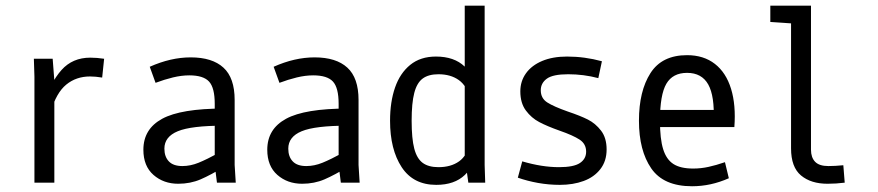

<svg xmlns="http://www.w3.org/2000/svg" viewBox="-20 -645 3102 678"><path d="M101.6 -374 99.6 -437.5H166L171.9 -360.4V0H101.6ZM298.8 -441.4Q322.3 -441.4 347.7 -437.5L340.8 -371.1Q317.4 -375 297.9 -375Q249 -375 213.9 -346.2Q178.7 -317.4 159.2 -250L129.9 -268.6Q158.2 -354.5 197.3 -397.9Q236.3 -441.4 298.8 -441.4Z M648.4 -378.9Q621.1 -378.9 590.8 -371.6Q560.5 -364.3 529.3 -352.5L508.8 -409.2Q583 -442.4 653.3 -442.4Q729.5 -442.4 769 -406.2Q808.6 -370.1 808.6 -292V-62.5L812.5 0H746.1L738.3 -62.5V-278.3Q738.3 -335 718.3 -356.9Q698.2 -378.9 648.4 -378.9ZM560.5 -120.1Q560.5 -91.8 576.2 -75.2Q591.8 -58.6 624 -58.6Q652.3 -58.6 681.2 -70.3Q710 -82 754.9 -106.4L758.8 -108.4L774.4 -57.6Q773.4 -57.6 772.5 -56.6Q724.6 -27.3 688.5 -11.7Q652.3 3.9 609.4 3.9Q557.6 3.9 522 -27.3Q486.3 -58.6 486.3 -116.2Q486.3 -189.5 552.7 -225.6Q619.1 -261.7 770.5 -261.7V-201.2Q655.3 -201.2 607.9 -181.6Q560.5 -162.1 560.5 -120.1Z M1085.9 -378.9Q1058.6 -378.9 1028.3 -371.6Q998 -364.3 966.8 -352.5L946.3 -409.2Q1020.5 -442.4 1090.8 -442.4Q1167 -442.4 1206.5 -406.2Q1246.1 -370.1 1246.1 -292V-62.5L1250 0H1183.6L1175.8 -62.5V-278.3Q1175.8 -335 1155.8 -356.9Q1135.7 -378.9 1085.9 -378.9ZM998 -120.1Q998 -91.8 1013.7 -75.2Q1029.3 -58.6 1061.5 -58.6Q1089.8 -58.6 1118.7 -70.3Q1147.5 -82 1192.4 -106.4L1196.3 -108.4L1211.9 -57.6Q1210.9 -57.6 1210 -56.6Q1162.1 -27.3 1126 -11.7Q1089.8 3.9 1046.9 3.9Q995.1 3.9 959.5 -27.3Q923.8 -58.6 923.8 -116.2Q923.8 -189.5 990.2 -225.6Q1056.6 -261.7 1208 -261.7V-201.2Q1092.8 -201.2 1045.4 -181.6Q998 -162.1 998 -120.1Z M1625 -63.5 1621.1 -79.1V-625H1691.4V-62.5L1693.4 0H1633.8ZM1668.9 -308.6 1640.6 -295.9Q1628.9 -341.8 1600.1 -362.3Q1571.3 -382.8 1528.3 -382.8Q1493.2 -382.8 1472.7 -367.7Q1452.1 -352.5 1442.9 -316.9Q1433.6 -281.2 1433.6 -218.8Q1433.6 -155.3 1442.9 -120.1Q1452.1 -85 1472.7 -69.8Q1493.2 -54.7 1528.3 -54.7Q1572.3 -54.7 1601.1 -75.2Q1629.9 -95.7 1640.6 -142.6L1669.9 -129.9Q1658.2 -62.5 1621.6 -27.3Q1585 7.8 1520.5 7.8Q1439.5 7.8 1398.4 -54.7Q1357.4 -117.2 1357.4 -218.8Q1357.4 -285.2 1375 -335.9Q1392.6 -386.7 1428.7 -416Q1464.8 -445.3 1519.5 -445.3Q1584 -445.3 1620.6 -410.2Q1657.2 -375 1668.9 -308.6Z M1808.6 -17.6 1824.2 -75.2Q1893.6 -54.7 1954.1 -54.7Q2005.9 -54.7 2027.8 -69.3Q2049.8 -84 2049.8 -109.4Q2049.8 -136.7 2026.9 -151.9Q2003.9 -167 1956.1 -183.6Q1912.1 -199.2 1884.3 -213.9Q1856.4 -228.5 1836.9 -254.9Q1817.4 -281.2 1817.4 -322.3Q1817.4 -358.4 1837.4 -386.2Q1857.4 -414.1 1894.5 -429.7Q1931.6 -445.3 1982.4 -445.3Q2044.9 -445.3 2105.5 -428.7L2092.8 -369.1Q2041 -382.8 1986.3 -382.8Q1932.6 -382.8 1911.1 -367.2Q1889.6 -351.6 1889.6 -326.2Q1889.6 -297.9 1912.6 -283.2Q1935.5 -268.6 1985.4 -251Q2029.3 -236.3 2056.2 -222.7Q2083 -209 2102.5 -183.6Q2122.1 -158.2 2122.1 -117.2Q2122.1 -76.2 2100.1 -47.9Q2078.1 -19.5 2041 -5.9Q2003.9 7.8 1957 7.8Q1918 7.8 1879.9 1Q1841.8 -5.9 1808.6 -17.6Z M2406.2 -450.2Q2464.8 -450.2 2504.4 -419.4Q2543.9 -388.7 2561.5 -331.5Q2579.1 -274.4 2573.2 -196.3H2277.3V-256.8H2539.1L2500 -218.8Q2503.9 -305.7 2481 -346.7Q2458 -387.7 2406.2 -387.7Q2355.5 -387.7 2333 -349.1Q2310.5 -310.5 2310.5 -218.8Q2310.5 -154.3 2321.8 -118.2Q2333 -82 2357.9 -65.9Q2382.8 -49.8 2427.7 -49.8Q2455.1 -49.8 2481.9 -55.7Q2508.8 -61.5 2540 -72.3L2553.7 -15.6Q2490.2 12.7 2423.8 12.7Q2323.2 12.7 2279.8 -50.3Q2236.3 -113.3 2236.3 -218.8Q2236.3 -323.2 2276.9 -386.7Q2317.4 -450.2 2406.2 -450.2Z M2843.8 -625V-116.2Q2843.8 -88.9 2858.4 -73.7Q2873 -58.6 2905.3 -58.6Q2928.7 -58.6 2958 -61.5L2962.9 0Q2932.6 3.9 2902.3 3.9Q2843.8 3.9 2808.6 -25.4Q2773.4 -54.7 2773.4 -121.1V-562.5L2700.2 -567.4V-625Z"/></svg>

Font: Sudo Var
Style: Regular
Weight: 400
Monospace: yes
Designer: Jens Kutilek
Foundry: Jens Kutilek
Version: Version 0.065;FEAKit 1.0